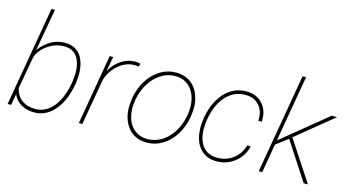

<svg xmlns="http://www.w3.org/2000/svg" viewBox="-82 -1068 2536 1397"><g transform="rotate(15 1185.5 -370.0)"><path d="M231 9.8Q176.3 9.8 134 -14.2Q91.8 -38.1 71.3 -83.5L56.2 0H29.8L159.2 -750H185.5L128.9 -432.1Q165.5 -483.4 214.6 -510.7Q263.7 -538.1 320.3 -538.1Q371.6 -538.1 407.7 -512.7Q443.8 -487.3 460.7 -438.2Q477.5 -389.2 475.6 -329.6Q474.1 -298.3 469.7 -269.5L463.4 -237.3Q438 -122.6 376.5 -56.4Q314.9 9.8 231 9.8ZM442.4 -269.5 448.2 -321.8Q452.1 -375 439.2 -420.4Q426.3 -465.8 395.8 -488.8Q365.2 -511.7 320.8 -511.7Q255.9 -511.7 198.5 -472.7Q141.1 -433.6 121.6 -376L78.1 -133.8Q89.8 -77.1 130.6 -46.9Q171.4 -16.6 231 -16.6Q309.6 -16.6 364.3 -81.3Q418.9 -146 440.4 -259.3Z M881.3 -509.8 849.6 -512.2Q784.2 -512.2 728 -463.9Q671.9 -415.5 652.8 -346.2L592.8 0H566.4L657.2 -528.3H683.6L663.1 -418.5Q696.3 -475.1 744.1 -506.6Q792 -538.1 850.6 -538.1Q869.1 -538.1 887.7 -532.2Z M894 -274.4Q906.2 -348.1 943.4 -408.7Q980.5 -469.2 1036.1 -503.7Q1091.8 -538.1 1157.7 -538.1Q1211.4 -538.1 1252.9 -514.2Q1294.4 -490.2 1318.8 -443.1Q1343.3 -396 1346.7 -338.9Q1348.1 -305.7 1340.8 -253.9Q1328.6 -180.2 1291.3 -119.1Q1253.9 -58.1 1198.5 -24.2Q1143.1 9.8 1077.6 9.8Q1023.4 9.8 982.2 -14.4Q940.9 -38.6 916.3 -85.2Q891.6 -131.8 888.7 -189.9Q886.7 -222.7 894 -274.4ZM917 -169.9Q926.8 -99.1 969.2 -57.9Q1011.7 -16.6 1077.1 -16.6Q1153.8 -16.6 1215.6 -70.3Q1277.3 -124 1304.7 -215.3Q1327.1 -291 1317.9 -358.4Q1307.1 -429.2 1264.9 -470.5Q1222.7 -511.7 1158.2 -511.7Q1081.5 -511.7 1019.5 -457.3Q957.5 -402.8 930.2 -313Q907.7 -238.3 917 -169.9Z M1603.5 -16.6Q1672.9 -16.6 1723.9 -56.2Q1774.9 -95.7 1792 -159.7H1818.4Q1800.8 -84 1741.7 -37.1Q1682.6 9.8 1604 9.8Q1531.2 9.8 1486.1 -35.4Q1440.9 -80.6 1431.6 -160.6Q1426.3 -207 1433.1 -253.9L1436 -274.4Q1448.7 -352.1 1484.6 -413.6Q1520.5 -475.1 1571.5 -506.6Q1622.6 -538.1 1684.1 -538.1Q1763.7 -538.1 1809.3 -486.3Q1855 -434.6 1849.1 -354H1822.8Q1829.1 -424.3 1790.3 -468Q1751.5 -511.7 1684.6 -511.7Q1592.3 -511.7 1531.2 -436.3Q1470.2 -360.8 1457 -234.4L1455.1 -198.7Q1455.1 -112.8 1493.7 -64.7Q1532.2 -16.6 1603.5 -16.6Z M2074.2 -285.2 2072.8 -284.2 1984.9 -217.3 1947.8 0H1921.4L2050.8 -750H2077.1L1990.7 -250.5L2330.1 -527.8H2370.6L2093.8 -301.8L2292 0H2259.8Z"/></g></svg>

Font: Roboto Thin
Style: Italic
Weight: 250
Italic angle: -12°
Designer: Google
Version: Version 2.134; 2016